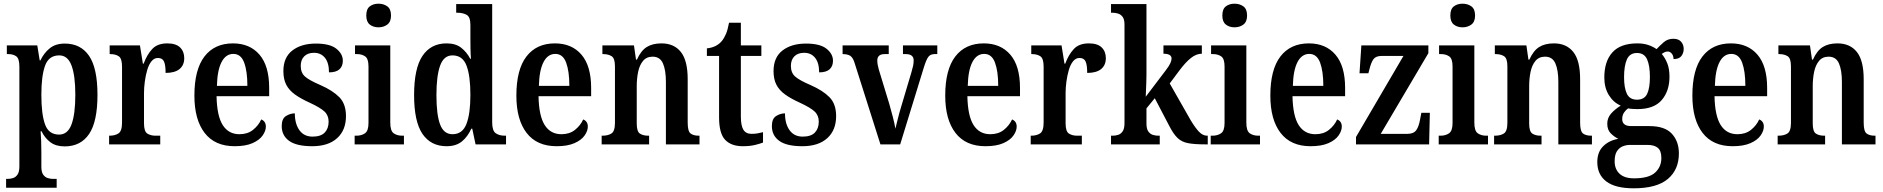

<svg xmlns="http://www.w3.org/2000/svg" viewBox="-20 -782 10202 1040"><path d="M13 235V187H22Q36 187 50.5 182.5Q65 178 75 163.5Q85 149 85 119V-420Q85 -465 68 -477Q51 -489 25 -489H17V-536H182L195 -455H199Q218 -495 249.5 -520.5Q281 -546 331 -546Q417 -546 462.5 -479.5Q508 -413 508 -268Q508 -123 462.5 -56Q417 11 330 11Q283 11 253 -11.5Q223 -34 205 -71H200Q202 -48 203 -17Q204 14 204 43V121Q204 150 214 164Q224 178 238.5 182.5Q253 187 267 187H287V235ZM300 -53Q347 -53 367.5 -108.5Q388 -164 388 -269Q388 -372 367.5 -427Q347 -482 301 -482Q244 -482 224 -426Q204 -370 204 -269Q204 -163 224 -108Q244 -53 300 -53Z M571 0V-47H574Q603 -47 622 -59.5Q641 -72 641 -119V-421Q641 -465 623.5 -477Q606 -489 577 -489H574V-536H738L754 -437H758Q776 -486 804.5 -516.5Q833 -547 886 -547Q933 -547 955.5 -525Q978 -503 978 -467Q978 -429 952.5 -408Q927 -387 877 -387Q877 -429 868.5 -448.5Q860 -468 835 -468Q815 -468 800.5 -450Q786 -432 777.5 -403Q769 -374 764.5 -341Q760 -308 760 -278V-114Q760 -70 778 -58.5Q796 -47 822 -47H848V0Z M1251 10Q1144 10 1088.5 -62Q1033 -134 1033 -264Q1033 -405 1087.5 -476Q1142 -547 1242 -547Q1333 -547 1385.5 -486Q1438 -425 1438 -306V-261H1153Q1155 -154 1186.5 -104.5Q1218 -55 1277 -55Q1321 -55 1350.5 -78.5Q1380 -102 1395 -135Q1406 -131 1413 -121.5Q1420 -112 1420 -96Q1420 -73 1402.5 -48Q1385 -23 1347.5 -6.5Q1310 10 1251 10ZM1320 -317Q1320 -396 1302.5 -443Q1285 -490 1244 -490Q1203 -490 1180 -445.5Q1157 -401 1155 -317Z M1671 10Q1586 10 1546 -19Q1506 -48 1506 -99Q1506 -139 1529 -153.5Q1552 -168 1577 -168Q1577 -111 1602 -76.5Q1627 -42 1673 -42Q1718 -42 1739 -64Q1760 -86 1760 -123Q1760 -157 1737.5 -178Q1715 -199 1659 -225Q1610 -247 1578 -270Q1546 -293 1530.5 -323Q1515 -353 1515 -397Q1515 -471 1563.5 -508.5Q1612 -546 1691 -546Q1767 -546 1802 -518Q1837 -490 1837 -453Q1837 -423 1818.5 -406.5Q1800 -390 1762 -390Q1762 -442 1740 -469Q1718 -496 1681 -496Q1647 -496 1628 -477Q1609 -458 1609 -425Q1609 -388 1632 -367.5Q1655 -347 1716 -321Q1782 -292 1818 -255.5Q1854 -219 1854 -153Q1854 -77 1806 -33.5Q1758 10 1671 10Z M2030 -634Q2002 -634 1983 -649Q1964 -664 1964 -698Q1964 -733 1983 -747.5Q2002 -762 2030 -762Q2058 -762 2078 -747.5Q2098 -733 2098 -698Q2098 -664 2078 -649Q2058 -634 2030 -634ZM1901 0V-47H1911Q1938 -47 1957 -60Q1976 -73 1976 -116V-422Q1976 -464 1958 -476.5Q1940 -489 1914 -489H1903V-536H2094V-118Q2094 -73 2112.5 -60Q2131 -47 2158 -47H2168V0Z M2399 10Q2314 10 2268.5 -56.5Q2223 -123 2223 -267Q2223 -412 2268.5 -479.5Q2314 -547 2399 -547Q2448 -547 2478 -523.5Q2508 -500 2527 -464H2531Q2529 -488 2528.5 -518Q2528 -548 2528 -575V-647Q2528 -691 2507 -702Q2486 -713 2458 -713H2451V-760H2646V-119Q2646 -74 2665 -60.5Q2684 -47 2714 -47H2721V0H2556L2538 -85H2533Q2513 -41 2481.5 -15.5Q2450 10 2399 10ZM2431 -55Q2485 -55 2506.5 -110.5Q2528 -166 2528 -268Q2528 -371 2507 -426.5Q2486 -482 2431 -482Q2384 -482 2364 -426.5Q2344 -371 2344 -267Q2344 -160 2364 -107.5Q2384 -55 2431 -55Z M2995 10Q2888 10 2832.5 -62Q2777 -134 2777 -264Q2777 -405 2831.5 -476Q2886 -547 2986 -547Q3077 -547 3129.5 -486Q3182 -425 3182 -306V-261H2897Q2899 -154 2930.5 -104.5Q2962 -55 3021 -55Q3065 -55 3094.5 -78.5Q3124 -102 3139 -135Q3150 -131 3157 -121.5Q3164 -112 3164 -96Q3164 -73 3146.5 -48Q3129 -23 3091.5 -6.5Q3054 10 2995 10ZM3064 -317Q3064 -396 3046.5 -443Q3029 -490 2988 -490Q2947 -490 2924 -445.5Q2901 -401 2899 -317Z M3239 0V-47H3244Q3273 -47 3292 -59Q3311 -71 3311 -117V-423Q3311 -466 3293 -477.5Q3275 -489 3247 -489H3243V-536H3414L3425 -459H3430Q3452 -508 3483.5 -527.5Q3515 -547 3563 -547Q3631 -547 3668 -500.5Q3705 -454 3705 -353V-118Q3705 -71 3720.5 -59Q3736 -47 3765 -47H3769V0H3587V-338Q3587 -402 3571 -438.5Q3555 -475 3515 -475Q3482 -475 3463 -452Q3444 -429 3436.5 -392.5Q3429 -356 3429 -315V-113Q3429 -70 3446 -58.5Q3463 -47 3491 -47H3496V0Z M4004 10Q3941 10 3908 -24.5Q3875 -59 3875 -146V-479H3809V-520Q3837 -523 3857 -533.5Q3877 -544 3890 -560Q3903 -576 3912.5 -598.5Q3922 -621 3929 -659H3993V-536H4104V-479H3993V-151Q3993 -102 4006.5 -79.5Q4020 -57 4051 -57Q4068 -57 4083 -59.5Q4098 -62 4113 -66V-10Q4099 -4 4070.5 3Q4042 10 4004 10Z M4326 10Q4241 10 4201 -19Q4161 -48 4161 -99Q4161 -139 4184 -153.5Q4207 -168 4232 -168Q4232 -111 4257 -76.5Q4282 -42 4328 -42Q4373 -42 4394 -64Q4415 -86 4415 -123Q4415 -157 4392.5 -178Q4370 -199 4314 -225Q4265 -247 4233 -270Q4201 -293 4185.5 -323Q4170 -353 4170 -397Q4170 -471 4218.5 -508.5Q4267 -546 4346 -546Q4422 -546 4457 -518Q4492 -490 4492 -453Q4492 -423 4473.5 -406.5Q4455 -390 4417 -390Q4417 -442 4395 -469Q4373 -496 4336 -496Q4302 -496 4283 -477Q4264 -458 4264 -425Q4264 -388 4287 -367.5Q4310 -347 4371 -321Q4437 -292 4473 -255.5Q4509 -219 4509 -153Q4509 -77 4461 -33.5Q4413 10 4326 10Z M4610 -438Q4601 -469 4586.5 -479Q4572 -489 4544 -489V-536H4794V-489H4772Q4732 -489 4732 -454Q4732 -442 4734.5 -429.5Q4737 -417 4740 -406L4797 -219Q4807 -185 4816.5 -147.5Q4826 -110 4830 -85Q4835 -105 4843 -137.5Q4851 -170 4861 -203L4917 -391Q4923 -411 4926 -425.5Q4929 -440 4929 -455Q4929 -489 4886 -489H4871V-536H5057V-489H5042Q5020 -489 5008.5 -474Q4997 -459 4983 -413L4856 0H4749Z M5318 10Q5211 10 5155.5 -62Q5100 -134 5100 -264Q5100 -405 5154.5 -476Q5209 -547 5309 -547Q5400 -547 5452.5 -486Q5505 -425 5505 -306V-261H5220Q5222 -154 5253.5 -104.5Q5285 -55 5344 -55Q5388 -55 5417.5 -78.5Q5447 -102 5462 -135Q5473 -131 5480 -121.5Q5487 -112 5487 -96Q5487 -73 5469.5 -48Q5452 -23 5414.5 -6.5Q5377 10 5318 10ZM5387 -317Q5387 -396 5369.5 -443Q5352 -490 5311 -490Q5270 -490 5247 -445.5Q5224 -401 5222 -317Z M5563 0V-47H5566Q5595 -47 5614 -59.5Q5633 -72 5633 -119V-421Q5633 -465 5615.5 -477Q5598 -489 5569 -489H5566V-536H5730L5746 -437H5750Q5768 -486 5796.5 -516.5Q5825 -547 5878 -547Q5925 -547 5947.5 -525Q5970 -503 5970 -467Q5970 -429 5944.5 -408Q5919 -387 5869 -387Q5869 -429 5860.5 -448.5Q5852 -468 5827 -468Q5807 -468 5792.5 -450Q5778 -432 5769.5 -403Q5761 -374 5756.5 -341Q5752 -308 5752 -278V-114Q5752 -70 5770 -58.5Q5788 -47 5814 -47H5840V0Z M5998 0V-47H6008Q6022 -47 6036.5 -51.5Q6051 -56 6061 -70.5Q6071 -85 6071 -115V-649Q6071 -677 6061 -690.5Q6051 -704 6036 -708.5Q6021 -713 6008 -713H5998V-760H6190V-376Q6190 -358 6189 -331Q6188 -304 6187 -282.5Q6186 -261 6186 -258L6293 -399Q6313 -425 6319.5 -440Q6326 -455 6326 -465Q6326 -491 6282 -491V-536H6490V-491Q6460 -491 6431 -468Q6402 -445 6369 -401L6316 -330L6430 -130Q6454 -90 6474.5 -68.5Q6495 -47 6518 -47H6522V0H6509Q6450 0 6415.5 -6.5Q6381 -13 6358.5 -34.5Q6336 -56 6313 -101L6235 -250L6190 -195V-113Q6190 -84 6200 -70Q6210 -56 6224.5 -51.5Q6239 -47 6253 -47H6262V0Z M6667 -634Q6639 -634 6620 -649Q6601 -664 6601 -698Q6601 -733 6620 -747.5Q6639 -762 6667 -762Q6695 -762 6715 -747.5Q6735 -733 6735 -698Q6735 -664 6715 -649Q6695 -634 6667 -634ZM6538 0V-47H6548Q6575 -47 6594 -60Q6613 -73 6613 -116V-422Q6613 -464 6595 -476.5Q6577 -489 6551 -489H6540V-536H6731V-118Q6731 -73 6749.5 -60Q6768 -47 6795 -47H6805V0Z M7079 10Q6972 10 6916.5 -62Q6861 -134 6861 -264Q6861 -405 6915.5 -476Q6970 -547 7070 -547Q7161 -547 7213.5 -486Q7266 -425 7266 -306V-261H6981Q6983 -154 7014.5 -104.5Q7046 -55 7105 -55Q7149 -55 7178.5 -78.5Q7208 -102 7223 -135Q7234 -131 7241 -121.5Q7248 -112 7248 -96Q7248 -73 7230.5 -48Q7213 -23 7175.5 -6.5Q7138 10 7079 10ZM7148 -317Q7148 -396 7130.5 -443Q7113 -490 7072 -490Q7031 -490 7008 -445.5Q6985 -401 6983 -317Z M7325 0V-40L7582 -479H7464Q7433 -479 7420 -462Q7407 -445 7397 -404L7392 -385H7344L7354 -536H7717V-494L7459 -57H7604Q7637 -57 7651.5 -77Q7666 -97 7673 -140L7679 -171H7725L7721 0Z M7902 -634Q7874 -634 7855 -649Q7836 -664 7836 -698Q7836 -733 7855 -747.5Q7874 -762 7902 -762Q7930 -762 7950 -747.5Q7970 -733 7970 -698Q7970 -664 7950 -649Q7930 -634 7902 -634ZM7773 0V-47H7783Q7810 -47 7829 -60Q7848 -73 7848 -116V-422Q7848 -464 7830 -476.5Q7812 -489 7786 -489H7775V-536H7966V-118Q7966 -73 7984.5 -60Q8003 -47 8030 -47H8040V0Z M8073 0V-47H8078Q8107 -47 8126 -59Q8145 -71 8145 -117V-423Q8145 -466 8127 -477.5Q8109 -489 8081 -489H8077V-536H8248L8259 -459H8264Q8286 -508 8317.5 -527.5Q8349 -547 8397 -547Q8465 -547 8502 -500.5Q8539 -454 8539 -353V-118Q8539 -71 8554.5 -59Q8570 -47 8599 -47H8603V0H8421V-338Q8421 -402 8405 -438.5Q8389 -475 8349 -475Q8316 -475 8297 -452Q8278 -429 8270.5 -392.5Q8263 -356 8263 -315V-113Q8263 -70 8280 -58.5Q8297 -47 8325 -47H8330V0Z M8829 238Q8730 238 8681 201Q8632 164 8632 96Q8632 41 8664.5 9.5Q8697 -22 8746 -30Q8725 -40 8705.5 -59Q8686 -78 8686 -112Q8686 -143 8706.5 -166.5Q8727 -190 8759 -210Q8719 -227 8694.5 -267Q8670 -307 8670 -362Q8670 -450 8714 -498.5Q8758 -547 8849 -547Q8882 -547 8907.5 -538.5Q8933 -530 8953 -516Q8970 -534 8991.5 -553Q9013 -572 9044 -572Q9072 -572 9086 -556Q9100 -540 9100 -517Q9100 -495 9087.5 -478.5Q9075 -462 9045 -462Q9045 -480 9035.5 -491.5Q9026 -503 9014 -503Q9004 -503 8996 -499Q8988 -495 8981 -490Q8999 -469 9011 -439.5Q9023 -410 9023 -366Q9023 -289 8981 -240Q8939 -191 8849 -191Q8839 -191 8823 -192Q8807 -193 8799 -195Q8787 -187 8777 -172.5Q8767 -158 8767 -137Q8767 -99 8816 -99H8914Q8998 -99 9036 -57.5Q9074 -16 9074 49Q9074 137 9014 187.5Q8954 238 8829 238ZM8847 -242Q8887 -242 8902 -273.5Q8917 -305 8917 -365Q8917 -427 8901.5 -461Q8886 -495 8847 -495Q8808 -495 8792.5 -460.5Q8777 -426 8777 -364Q8777 -305 8792.5 -273.5Q8808 -242 8847 -242ZM8831 184Q8911 184 8945 153Q8979 122 8979 74Q8979 35 8960 19Q8941 3 8904 3H8808Q8789 3 8770 10.5Q8751 18 8738.5 37Q8726 56 8726 92Q8726 134 8752.5 159Q8779 184 8831 184Z M9365 10Q9258 10 9202.5 -62Q9147 -134 9147 -264Q9147 -405 9201.5 -476Q9256 -547 9356 -547Q9447 -547 9499.5 -486Q9552 -425 9552 -306V-261H9267Q9269 -154 9300.5 -104.5Q9332 -55 9391 -55Q9435 -55 9464.5 -78.5Q9494 -102 9509 -135Q9520 -131 9527 -121.5Q9534 -112 9534 -96Q9534 -73 9516.5 -48Q9499 -23 9461.5 -6.5Q9424 10 9365 10ZM9434 -317Q9434 -396 9416.5 -443Q9399 -490 9358 -490Q9317 -490 9294 -445.5Q9271 -401 9269 -317Z M9609 0V-47H9614Q9643 -47 9662 -59Q9681 -71 9681 -117V-423Q9681 -466 9663 -477.5Q9645 -489 9617 -489H9613V-536H9784L9795 -459H9800Q9822 -508 9853.5 -527.5Q9885 -547 9933 -547Q10001 -547 10038 -500.5Q10075 -454 10075 -353V-118Q10075 -71 10090.5 -59Q10106 -47 10135 -47H10139V0H9957V-338Q9957 -402 9941 -438.5Q9925 -475 9885 -475Q9852 -475 9833 -452Q9814 -429 9806.5 -392.5Q9799 -356 9799 -315V-113Q9799 -70 9816 -58.5Q9833 -47 9861 -47H9866V0Z"/></svg>

Font: Noto Serif Condensed SemiBold
Style: Regular
Weight: 600
Width: 3
Designer: Monotype Design Team
Foundry: Monotype Imaging Inc.
Version: Version 2.013